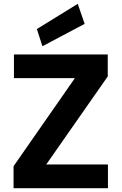

<svg xmlns="http://www.w3.org/2000/svg" viewBox="-20 -985 636 1005"><path d="M51 0V-115L372 -576H53V-700H544V-585L222 -124H545V0ZM202 -743 173 -833 387 -965 423 -860Z"/></svg>

Font: DM Sans 12pt Black
Style: Regular
Weight: 900
Version: Version 4.004;gftools[0.9.30]